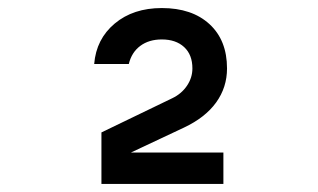

<svg xmlns="http://www.w3.org/2000/svg" viewBox="-20 -937 790 477"><path d="M458 -767Q458 -801 437.5 -820Q417 -839 382 -839Q350 -839 328.5 -823Q307 -807 300 -778H214Q219 -840 265 -878.5Q311 -917 382 -917Q457 -917 500.5 -877Q544 -837 544 -767Q544 -720 517 -682.5Q490 -645 437 -620L252 -533L248 -558H535V-480H232V-608L408 -693Q431 -704 444.5 -724Q458 -744 458 -767Z"/></svg>

Font: Martian Mono VF sWd Rg
Style: Regular
Weight: 400
Width: 6
Monospace: yes
Designer: Roman Shamin
Foundry: Evil Martians
Version: Version 1.100